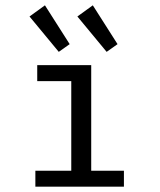

<svg xmlns="http://www.w3.org/2000/svg" viewBox="-20 -702 603 722"><path d="M113 0V-60H248V-397H120V-457H323V-60H446V0ZM201 -507 91 -640 149 -682 242 -536ZM381 -507 271 -640 329 -682 422 -536Z"/></svg>

Font: Inconsolata SemiExpanded Thin
Style: Regular
Weight: 100
Width: 6
Monospace: yes
Designer: Raph Levien, Cyreal, Brenton Simpson
Foundry: Raph Levien, Cyreal, Google
Version: Version 3.100; ttfautohint (v1.8.4.7-5d5b)